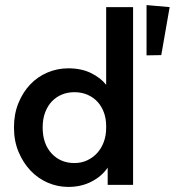

<svg xmlns="http://www.w3.org/2000/svg" viewBox="-20 -728 688 756"><path d="M249 8Q207 8 168.5 -8.5Q130 -25 100.5 -56Q71 -87 53 -130Q35 -173 35 -226Q35 -279 52.5 -322Q70 -365 99 -395.5Q128 -426 167 -442.5Q206 -459 249 -459Q300 -459 338 -440.5Q376 -422 398 -394V-700H504V0H404V-68Q381 -34 340.5 -13Q300 8 249 8ZM273 -86Q301 -86 324 -97Q347 -108 363.5 -126.5Q380 -145 389 -170Q398 -195 398 -224V-232Q398 -260 389.5 -284Q381 -308 365 -326Q349 -344 325.5 -354.5Q302 -365 273 -365Q247 -365 224.5 -356Q202 -347 185 -329.5Q168 -312 158 -286Q148 -260 148 -226Q148 -162 183 -124Q218 -86 273 -86ZM557 -708 648 -700 615 -511 557 -510Z"/></svg>

Font: Tilda Sans Semibold
Style: Regular
Weight: 600
Designer: ParaType Ltd
Foundry: ParaType Ltd
Version: Version 1.009